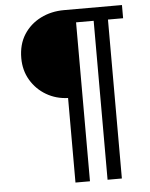

<svg xmlns="http://www.w3.org/2000/svg" viewBox="-58 -734 742 951"><g transform="rotate(-5 313.0 -259.0)"><path d="M278.4 168.8V-251.6Q219.1 -253.5 170.6 -282Q122 -310.6 93.4 -358.9Q64.7 -407.1 64.7 -468.1Q64.7 -536.2 95.7 -585Q126.7 -633.7 179.5 -660.4Q232.2 -687 296.6 -687H584.4V-621.4H509.1V168.8H438V-621.4H350.5V168.8Z"/></g></svg>

Font: Archivo SemiBold SemiExpanded
Style: Regular
Weight: 600
Width: 6
Version: Version 2.001